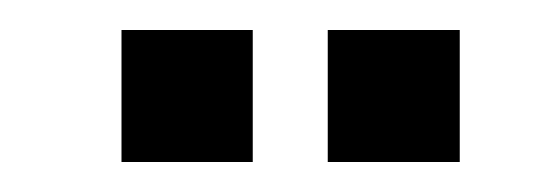

<svg xmlns="http://www.w3.org/2000/svg" viewBox="-20 -748 370 128"><path d="M198.5 -640V-728H286.5V-640ZM61 -640V-728H148.5V-640Z"/></svg>

Font: Big Shoulders Stencil Display ExtraBold
Style: Regular
Weight: 800
Designer: Patric King
Foundry: XO Type Co
Version: Version 1.000